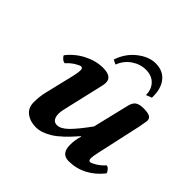

<svg xmlns="http://www.w3.org/2000/svg" viewBox="-168 -798 961 961"><g transform="rotate(45 312.0 -317.5)"><path d="M403.8 -122.1H400.9Q337.9 -48.8 293.2 -21.5Q248.5 5.9 210 5.9Q169.4 5.9 141.6 -14.9Q113.8 -35.6 113.8 -76.2Q113.8 -114.7 122.1 -149.9L160.2 -309.1Q167 -339.8 167 -353Q167 -370.1 155.8 -370.1Q147 -370.1 125.2 -356.7Q103.5 -343.3 85.9 -323.2Q76.2 -323.2 66.4 -331.8Q56.6 -340.3 54.2 -348.1Q88.4 -392.1 138.2 -417.5Q188 -442.9 237.8 -442.9Q300.8 -442.9 300.8 -399.9Q300.8 -386.2 293 -356L247.1 -158.2Q242.2 -137.7 242.2 -123Q242.2 -102.1 250.7 -89.1Q259.3 -76.2 276.9 -76.2Q303.2 -76.2 334.2 -106.7Q365.2 -137.2 413.1 -203.1L459 -394Q464.8 -420.4 479.2 -431.6Q493.7 -442.9 525.9 -442.9Q554.2 -442.9 568.1 -435.8Q582 -428.7 582 -411.1Q582 -409.2 573.2 -360.8L521 -124Q514.2 -91.8 514.2 -81.1Q514.2 -63 524.9 -63Q533.7 -63 555.7 -76.4Q577.6 -89.8 595.2 -109.9Q604.5 -109.9 612.8 -100.3Q621.1 -90.8 624 -82Q589.4 -37.6 543.7 -13.9Q498 9.8 445.8 9.8Q393.1 9.8 393.1 -53.2Q393.1 -87.4 403.8 -122.1ZM485.8 -498Q485.8 -538.1 461.7 -563Q437.5 -587.9 397 -587.9Q356.4 -587.9 321.3 -564Q286.1 -540 270 -498L246.1 -509.8Q266.6 -571.3 314 -608.2Q361.3 -645 408.2 -645Q460.9 -645 489.5 -609.1Q518.1 -573.2 516.1 -509.8Z"/></g></svg>

Font: Common Serif
Style: Bold Italic
Weight: 700
Italic angle: -12°
Designer: Philipp H. Poll, Khaled Hosny
Foundry: Stefan Peev, Context Ltd.
Version: Version 1.026